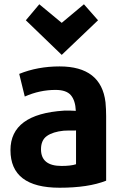

<svg xmlns="http://www.w3.org/2000/svg" viewBox="-20 -861 574 899"><path d="M477 -15Q394 18 259 18Q29 18 29 -158Q29 -327 280 -343Q305 -344 335 -342Q333 -390 312 -415Q291 -440 240 -440Q166 -440 96 -409L70 -515Q156 -550 259 -550Q454 -550 474 -382Q477 -350 477 -317ZM336 -92V-250Q290 -250 278 -249Q228 -244 200 -224.5Q172 -205 172 -162Q172 -84 268 -84Q312 -84 336 -92ZM164 -841 269 -754 373 -841 439 -766 269 -604 101 -766Z"/></svg>

Font: Repo
Style: Bold
Weight: 700
Designer: Stefan Peev
Foundry: Context Ltd
Version: Version 001.000